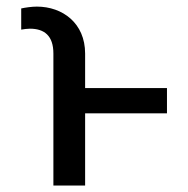

<svg xmlns="http://www.w3.org/2000/svg" viewBox="-20 -573 580 593"><path d="M242.9 0V-223H495.7V-301.1H242.9V-407.7C242.9 -501.4 173.3 -552.6 93.8 -552.6C78.1 -552.6 58.2 -549.7 45.5 -546.9V-481.5C52.6 -483 65.3 -484.4 72.4 -484.4C116.5 -484.4 144.9 -463.1 144.9 -407.7V0Z"/></svg>

Font: Magic Ui Pro
Style: Regular
Weight: 400
Designer: Stefan Endress, Andreas Faust
Version: Version 1.000;FEAKit 1.0